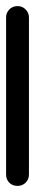

<svg xmlns="http://www.w3.org/2000/svg" viewBox="-20 -610 115 630"><path d="M0 -38H75V-553H0ZM38 -75Q21 -75 10.5 -64Q0 -53 0 -38Q0 -21 10.5 -10.5Q21 0 38 0Q53 0 64 -10.5Q75 -21 75 -38Q75 -53 64 -64Q53 -75 38 -75ZM38 -590Q21 -590 10.5 -579Q0 -568 0 -553Q0 -536 10.5 -525.5Q21 -515 38 -515Q53 -515 64 -525.5Q75 -536 75 -553Q75 -568 64 -579Q53 -590 38 -590Z"/></svg>

Font: Wavefont Medium
Style: Regular
Weight: 500
Version: Version 3.004;gftools[0.9.33]